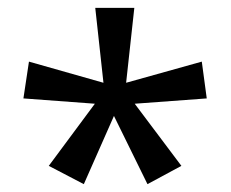

<svg xmlns="http://www.w3.org/2000/svg" viewBox="-20 -780 591 492"><path d="M324.2 -759.8 303.2 -567.9 497.1 -622.1 509.8 -527.8 325.2 -514.2 444.8 -355 357.9 -308.1 272 -482.9 194.8 -308.1 105 -355 223.1 -514.2 40 -527.8 54.2 -622.1 245.1 -567.9 224.1 -759.8Z"/></svg>

Font: Noto Sans Cham
Style: Regular
Weight: 400
Designer: Danh Hong
Foundry: Danh Hong
Version: Version 1.02